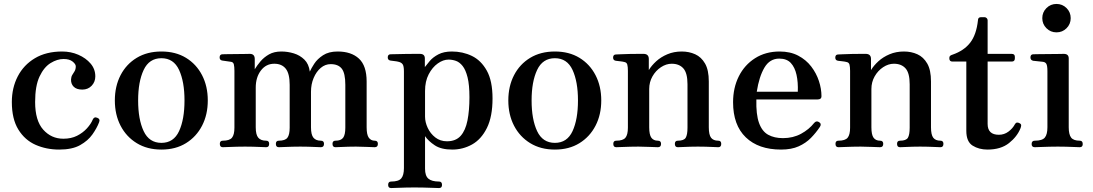

<svg xmlns="http://www.w3.org/2000/svg" viewBox="-20 -746 5537 973"><path d="M280 12Q215 12 160.5 -12Q106 -36 73 -89.5Q40 -143 40 -229Q40 -301 70 -359Q100 -417 157 -451Q214 -485 295 -485Q339 -485 377 -468.5Q415 -452 439 -424Q463 -396 463 -359Q463 -331 444.5 -311.5Q426 -292 397 -292Q368 -292 353.5 -306.5Q339 -321 340 -344Q341 -358 346.5 -366.5Q352 -375 358 -385Q364 -395 364 -410Q364 -421 348 -434Q332 -447 302 -447Q270 -447 236.5 -426.5Q203 -406 180.5 -358.5Q158 -311 158 -229Q158 -135 199 -89Q240 -43 301 -43Q341 -43 370.5 -58Q400 -73 420.5 -95.5Q441 -118 450 -140Q457 -156 473 -149Q489 -143 482 -126Q471 -97 448.5 -65Q426 -33 386 -10.5Q346 12 280 12Z M798 12Q726 12 673 -20.5Q620 -53 591 -109Q562 -165 562 -237Q562 -309 591 -365Q620 -421 673 -453Q726 -485 798 -485Q870 -485 922.5 -453Q975 -421 1004 -365Q1033 -309 1033 -237Q1033 -165 1004 -109Q975 -53 922.5 -20.5Q870 12 798 12ZM798 -22Q860 -22 887.5 -81.5Q915 -141 915 -237Q915 -332 887.5 -391.5Q860 -451 798 -451Q736 -451 708 -391.5Q680 -332 680 -237Q680 -141 708 -81.5Q736 -22 798 -22Z M1109 0Q1094 0 1094 -17Q1094 -33 1109 -33Q1143 -33 1155.5 -48Q1168 -63 1168 -99V-387Q1168 -408 1165 -420Q1162 -432 1149 -433Q1142 -434 1128 -436Q1114 -438 1107 -439Q1093 -441 1093 -455Q1093 -471 1108 -471Q1111 -471 1130.5 -471.5Q1150 -472 1174.5 -472Q1199 -472 1219.5 -472.5Q1240 -473 1246 -473Q1271 -473 1271 -447V-395Q1283 -415 1300.5 -435.5Q1318 -456 1343.5 -470.5Q1369 -485 1406 -485Q1438 -485 1469 -475.5Q1500 -466 1522.5 -444Q1545 -422 1550 -383Q1557 -399 1572.5 -423Q1588 -447 1617 -466Q1646 -485 1691 -485Q1760 -485 1799 -449Q1838 -413 1838 -333V-101Q1838 -63 1849 -48Q1860 -33 1879 -33Q1895 -33 1895 -17Q1895 0 1879 0Q1868 0 1839 -1.5Q1810 -3 1784 -3Q1767 -3 1745.5 -2.5Q1724 -2 1706 -1Q1688 0 1680 0Q1665 0 1665 -17Q1665 -33 1680 -33Q1708 -33 1719 -48Q1730 -63 1730 -99V-316Q1730 -375 1712 -398Q1694 -421 1656 -421Q1628 -421 1605.5 -402Q1583 -383 1569.5 -351Q1556 -319 1556 -281V-101Q1556 -63 1568.5 -48Q1581 -33 1606 -33Q1622 -33 1622 -17Q1622 0 1606 0Q1599 0 1580.5 -1Q1562 -2 1541 -2.5Q1520 -3 1502 -3Q1485 -3 1462 -2.5Q1439 -2 1420 -1Q1401 0 1393 0Q1378 0 1378 -17Q1378 -33 1393 -33Q1425 -33 1436.5 -48Q1448 -63 1448 -99V-316Q1448 -373 1428 -398Q1408 -423 1370 -423Q1328 -423 1302 -388.5Q1276 -354 1276 -302V-101Q1276 -63 1289 -48Q1302 -33 1329 -33Q1344 -33 1344 -17Q1344 0 1329 0Q1322 0 1303 -1Q1284 -2 1262 -2.5Q1240 -3 1222 -3Q1205 -3 1181 -2.5Q1157 -2 1137 -1Q1117 0 1109 0Z M1962 207Q1947 207 1947 191Q1947 174 1962 174Q2000 174 2013.5 158Q2027 142 2027 106V-384Q2027 -412 2020 -421Q2013 -430 1999 -433Q1992 -435 1978.5 -436.5Q1965 -438 1959 -439Q1945 -441 1945 -455Q1945 -471 1960 -471Q1963 -471 1984 -471.5Q2005 -472 2031.5 -472.5Q2058 -473 2080 -473Q2102 -473 2108 -473Q2133 -473 2133 -450V-406Q2142 -418 2158 -437Q2174 -456 2201.5 -470.5Q2229 -485 2270 -485Q2325 -485 2371.5 -462.5Q2418 -440 2447 -388Q2476 -336 2476 -247Q2476 -155 2447.5 -97.5Q2419 -40 2372.5 -14Q2326 12 2272 12Q2216 12 2183.5 -9.5Q2151 -31 2134 -56V109Q2134 145 2151 159.5Q2168 174 2205 174Q2220 174 2220 191Q2220 207 2205 207Q2198 207 2174.5 206Q2151 205 2124.5 204.5Q2098 204 2080 204Q2063 204 2038 204.5Q2013 205 1991.5 206Q1970 207 1962 207ZM2245 -30Q2290 -30 2314.5 -57.5Q2339 -85 2349 -135.5Q2359 -186 2359 -253Q2359 -316 2349.5 -354Q2340 -392 2324.5 -411.5Q2309 -431 2290.5 -437.5Q2272 -444 2253 -444Q2226 -444 2198.5 -424.5Q2171 -405 2152.5 -369.5Q2134 -334 2134 -285V-155Q2134 -127 2147.5 -98Q2161 -69 2186 -49.5Q2211 -30 2245 -30Z M2792 12Q2720 12 2667 -20.5Q2614 -53 2585 -109Q2556 -165 2556 -237Q2556 -309 2585 -365Q2614 -421 2667 -453Q2720 -485 2792 -485Q2864 -485 2916.5 -453Q2969 -421 2998 -365Q3027 -309 3027 -237Q3027 -165 2998 -109Q2969 -53 2916.5 -20.5Q2864 12 2792 12ZM2792 -22Q2854 -22 2881.5 -81.5Q2909 -141 2909 -237Q2909 -332 2881.5 -391.5Q2854 -451 2792 -451Q2730 -451 2702 -391.5Q2674 -332 2674 -237Q2674 -141 2702 -81.5Q2730 -22 2792 -22Z M3103 0Q3088 0 3088 -17Q3088 -33 3103 -33Q3137 -33 3149.5 -48Q3162 -63 3162 -99V-387Q3162 -407 3159 -418.5Q3156 -430 3143 -432Q3136 -434 3122 -435.5Q3108 -437 3101 -438Q3087 -440 3087 -454Q3087 -470 3102 -470Q3105 -470 3125 -471Q3145 -472 3170 -472.5Q3195 -473 3216 -473Q3237 -473 3243 -473Q3268 -472 3268 -447V-391Q3282 -414 3305.5 -435.5Q3329 -457 3362 -471Q3395 -485 3435 -485Q3472 -485 3503 -471Q3534 -457 3553 -424Q3572 -391 3572 -333V-101Q3572 -63 3583.5 -48Q3595 -33 3620 -33Q3635 -33 3635 -17Q3635 0 3620 0Q3613 0 3595 -1Q3577 -2 3556 -2.5Q3535 -3 3517 -3Q3500 -3 3479 -2.5Q3458 -2 3440.5 -1Q3423 0 3415 0Q3400 0 3400 -17Q3400 -33 3415 -33Q3446 -33 3455 -48Q3464 -63 3464 -99V-319Q3464 -376 3443 -399.5Q3422 -423 3384 -423Q3356 -423 3329.5 -405.5Q3303 -388 3286.5 -359Q3270 -330 3270 -295V-101Q3270 -63 3281 -48Q3292 -33 3314 -33Q3330 -33 3330 -17Q3330 0 3314 0Q3303 0 3272.5 -1.5Q3242 -3 3216 -3Q3199 -3 3175 -2.5Q3151 -2 3131 -1Q3111 0 3103 0Z M3938 12Q3824 12 3759.5 -50Q3695 -112 3695 -228Q3695 -301 3724 -359Q3753 -417 3806.5 -451Q3860 -485 3931 -485Q3985 -485 4025 -464Q4065 -443 4091 -409Q4117 -375 4130 -335.5Q4143 -296 4143 -258Q4143 -242 4123 -242H3813Q3811 -166 3826.5 -123Q3842 -80 3873 -63Q3904 -46 3948 -46Q3999 -46 4039.5 -68Q4080 -90 4106 -123Q4117 -136 4131 -127Q4145 -118 4135 -103Q4115 -73 4089.5 -47Q4064 -21 4027.5 -4.5Q3991 12 3938 12ZM3815 -281H4023Q4025 -329 4016.5 -367Q4008 -405 3987.5 -427Q3967 -449 3929 -449Q3881 -449 3854 -403.5Q3827 -358 3815 -281Z M4229 0Q4214 0 4214 -17Q4214 -33 4229 -33Q4263 -33 4275.5 -48Q4288 -63 4288 -99V-387Q4288 -407 4285 -418.5Q4282 -430 4269 -432Q4262 -434 4248 -435.5Q4234 -437 4227 -438Q4213 -440 4213 -454Q4213 -470 4228 -470Q4231 -470 4251 -471Q4271 -472 4296 -472.5Q4321 -473 4342 -473Q4363 -473 4369 -473Q4394 -472 4394 -447V-391Q4408 -414 4431.5 -435.5Q4455 -457 4488 -471Q4521 -485 4561 -485Q4598 -485 4629 -471Q4660 -457 4679 -424Q4698 -391 4698 -333V-101Q4698 -63 4709.5 -48Q4721 -33 4746 -33Q4761 -33 4761 -17Q4761 0 4746 0Q4739 0 4721 -1Q4703 -2 4682 -2.5Q4661 -3 4643 -3Q4626 -3 4605 -2.5Q4584 -2 4566.5 -1Q4549 0 4541 0Q4526 0 4526 -17Q4526 -33 4541 -33Q4572 -33 4581 -48Q4590 -63 4590 -99V-319Q4590 -376 4569 -399.5Q4548 -423 4510 -423Q4482 -423 4455.5 -405.5Q4429 -388 4412.5 -359Q4396 -330 4396 -295V-101Q4396 -63 4407 -48Q4418 -33 4440 -33Q4456 -33 4456 -17Q4456 0 4440 0Q4429 0 4398.5 -1.5Q4368 -3 4342 -3Q4325 -3 4301 -2.5Q4277 -2 4257 -1Q4237 0 4229 0Z M4984 12Q4941 12 4909 -8Q4877 -28 4877 -83V-434H4807Q4791 -434 4791 -450V-453Q4791 -460 4795.5 -463.5Q4800 -467 4807 -469Q4865 -489 4896.5 -529.5Q4928 -570 4936 -643Q4936 -659 4952 -659H4969Q4975 -659 4980 -654.5Q4985 -650 4985 -643V-473H5107Q5123 -473 5123 -458V-450Q5123 -434 5107 -434H4985V-118Q4985 -63 5042 -63Q5069 -63 5090.5 -79Q5112 -95 5123 -116Q5131 -131 5148 -121Q5155 -117 5155 -111Q5155 -105 5152 -97Q5135 -54 5093.5 -21Q5052 12 4984 12Z M5224 0Q5208 0 5208 -16Q5208 -33 5224 -33Q5262 -33 5275 -49Q5288 -65 5288 -101V-385Q5288 -413 5282.5 -422.5Q5277 -432 5263 -433Q5256 -434 5239.5 -435.5Q5223 -437 5216 -438Q5202 -441 5202 -455Q5202 -471 5217 -471Q5220 -471 5242 -471.5Q5264 -472 5291.5 -472Q5319 -472 5342 -472.5Q5365 -473 5371 -473Q5396 -473 5396 -450V-101Q5396 -65 5408 -49Q5420 -33 5452 -33Q5467 -33 5467 -16Q5467 0 5452 0Q5445 0 5425 -1Q5405 -2 5382 -2.5Q5359 -3 5341 -3Q5324 -3 5299 -2.5Q5274 -2 5252.5 -1Q5231 0 5224 0ZM5334 -582Q5304 -582 5283 -603Q5262 -624 5262 -654Q5262 -684 5283 -705Q5304 -726 5334 -726Q5364 -726 5385 -705Q5406 -684 5406 -654Q5406 -624 5385 -603Q5364 -582 5334 -582Z"/></svg>

Font: Zen Antique
Style: Regular
Weight: 400
Designer: Yoshimichi Ohira
Foundry: Positype
Version: Version 1.001